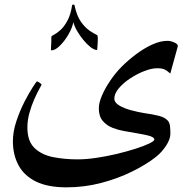

<svg xmlns="http://www.w3.org/2000/svg" viewBox="-20 -639 841 828"><path d="M747.1 -440.4 714.4 -321.8Q703.1 -332 691.9 -338.4Q680.7 -344.7 657.7 -344.7Q633.8 -344.7 602.3 -332.5Q570.8 -320.3 541.3 -300.8Q511.7 -281.2 492.4 -258.3Q473.1 -235.4 473.1 -213.9Q473.1 -196.8 493.9 -184.3Q514.6 -171.9 544.4 -163.8Q574.2 -155.8 601.1 -151.4Q639.6 -146 665.5 -139.4Q691.4 -132.8 704.1 -118.2Q711.4 -109.4 713.1 -95.5Q714.8 -81.5 714.8 -62Q714.8 -39.1 696.3 -10.7Q677.7 17.6 653.3 37.1Q611.3 70.3 550 100.6Q488.8 130.9 416.3 149.9Q343.8 168.9 266.6 168.9Q185.5 168.9 134.5 143.6Q83.5 118.2 59.6 73.2Q35.6 28.3 35.6 -29.8Q35.6 -71.8 50.8 -116.9Q65.9 -162.1 85.9 -200.9Q106 -239.7 121.8 -263.9Q137.7 -288.1 139.2 -288.1Q142.6 -288.1 151.1 -282Q159.7 -275.9 159.2 -273.4Q158.2 -271 148.9 -254.2Q139.6 -237.3 127.9 -211.2Q116.2 -185.1 107.2 -153.3Q98.1 -121.6 98.1 -88.9Q98.1 -30.3 128.9 -0.7Q159.7 28.8 209.2 38.6Q258.8 48.3 315.4 48.3Q351.6 48.3 395.8 41.7Q439.9 35.2 483.9 24.7Q527.8 14.2 564.5 2.4Q601.1 -9.3 623.3 -20Q645.5 -30.8 645.5 -37.1Q645.5 -48.8 614.3 -55.7Q583 -62.5 513.7 -74.2Q490.7 -78.1 465.8 -87.6Q440.9 -97.2 423.6 -116.9Q406.2 -136.7 406.2 -171.9Q406.2 -195.8 419.9 -227.5Q433.6 -259.3 456.1 -292.2Q478.5 -325.2 505.4 -352.1Q533.2 -379.9 567.1 -405.3Q601.1 -430.7 636.2 -446.8Q671.4 -462.9 702.1 -462.9Q715.8 -462.9 731.4 -456.1Q747.1 -449.2 747.1 -440.4ZM401.9 -473.1Q401.9 -464.8 400.9 -446.5Q399.9 -428.2 398.9 -423.3Q386.7 -423.3 370.8 -435.5Q355 -447.8 339.4 -466.8Q323.7 -485.8 312 -506.3Q300.3 -526.9 296.4 -543.5Q291 -517.1 274.4 -489Q257.8 -460.9 237.8 -441.4Q217.8 -421.9 202.1 -421.9Q199.7 -421.9 199.7 -424.3Q199.7 -428.2 200.2 -438Q200.7 -447.8 201.2 -456.5Q201.2 -466.8 201.4 -474.1Q201.7 -481.4 202.6 -483.4Q203.1 -484.4 214.1 -490Q225.1 -495.6 240.7 -509.5Q256.3 -523.4 270.5 -549.3Q284.7 -575.2 291 -616.2Q291 -619.1 295.9 -619.1Q301.3 -619.1 301.3 -616.7Q310.5 -571.8 328.6 -545.9Q346.7 -520 366.2 -506.8Q385.7 -493.7 399.4 -487.3Q400.4 -486.3 401.1 -481.4Q401.9 -476.6 401.9 -473.1Z"/></svg>

Font: Scheherazade New SemiBold
Style: Regular
Weight: 600
Designer: SIL International
Foundry: SIL International
Version: Version 4.000